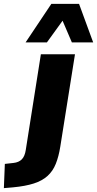

<svg xmlns="http://www.w3.org/2000/svg" viewBox="-118 -778 501 991"><path d="M-98 193 -93 68 -48 63Q-21 60 -5.5 44.5Q10 29 15 -4L93 -498H269L193 -20Q185 30 170 67.5Q155 105 127.5 130Q100 155 56.5 169Q13 183 -51 189ZM14 -559 147 -758H290L363 -559H253L205 -671L124 -559Z"/></svg>

Font: Nunito Sans 10pt SemiCondensed Black
Style: Italic
Weight: 900
Width: 4
Italic angle: -9°
Designer: Vernon Adams
Foundry: Vernon Adams
Version: Version 3.101;gftools[0.9.27]